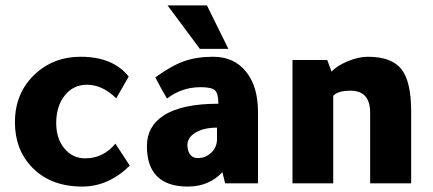

<svg xmlns="http://www.w3.org/2000/svg" viewBox="-20 -675 1594 707"><path d="M454 -393 408 -313Q357 -363 300 -363Q250 -363 218.5 -323.5Q187 -284 187 -222Q187 -165 217 -128.5Q247 -92 294 -92Q360 -92 405 -146L458 -65Q379 12 283 12Q164 12 95 -62Q35 -126 35 -225Q35 -335 112 -405Q179 -466 277 -466Q396 -466 454 -393Z M597 -655H742L821 -495H716ZM930 0H809L799 -41Q749 12 672 12Q521 12 521 -137Q521 -210 583 -250Q650 -293 783 -293H784V-294Q784 -331 771.5 -342.5Q759 -354 719 -354Q649 -354 595 -312Q574 -347 552 -390Q611 -433 657.5 -449.5Q704 -466 765 -466Q842 -466 886 -411Q930 -357 930 -262ZM779 -205Q731 -205 700.5 -187Q670 -169 670 -140V-139Q673 -94 707 -93H709Q737 -93 757.5 -112.5Q778 -132 779 -159Z M1201 -411Q1219 -432 1259.5 -449Q1300 -466 1334 -466Q1422 -466 1458 -420.5Q1494 -375 1494 -265V0H1343V-260Q1343 -341 1271 -341Q1223 -341 1207 -322V0H1057V-454H1185Z"/></svg>

Font: Tajawal Black
Style: Regular
Weight: 900
Designer: Boutros Fonts
Foundry: Created by Boutros International 2017
Version: Version 1.700